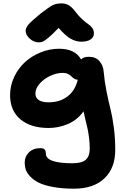

<svg xmlns="http://www.w3.org/2000/svg" viewBox="-20 -841 736 1143"><path d="M210 -588.9Q181.2 -588.9 157 -611.1Q132.8 -633.3 132.8 -657.2Q132.8 -674.3 148.2 -693.4Q163.6 -712.4 221.2 -759.8Q270.5 -797.9 292 -809.3Q313.5 -820.8 346.2 -820.8Q371.6 -820.8 390.9 -808.8Q410.2 -796.9 429.2 -771Q448.7 -744.6 471.2 -724.6Q493.7 -704.6 507.1 -695.8Q520.5 -687 529.8 -673.8Q539.1 -660.6 539.1 -642.1Q539.1 -619.6 519.3 -606.2Q499.5 -592.8 464.8 -592.8Q431.6 -592.8 400.4 -610.6Q369.1 -628.4 329.1 -674.8Q291 -635.3 267.8 -616.2Q244.6 -597.2 234.4 -593Q224.1 -588.9 210 -588.9ZM420.9 282.2Q350.1 282.2 296.1 272.2Q242.2 262.2 210.9 246.6Q179.7 231 159.9 209.7Q140.1 188.5 133.5 168.9Q127 149.4 127 127.9Q127 90.3 152.6 65.7Q178.2 41 220.2 41Q238.3 41 245.6 48.8Q252.9 56.6 252.9 73.2Q252.9 130.9 411.1 130.9Q467.8 130.9 491 109.6Q514.2 88.4 514.2 43.9Q514.2 12.2 510.3 -19.5Q506.3 -51.3 502 -71.3Q497.6 -91.3 489.3 -125.7Q481 -160.2 477.1 -178.2Q440.9 -127 384.8 -103Q328.6 -79.1 270 -79.1Q162.6 -79.1 101.3 -130.9Q40 -182.6 40 -274.9Q40 -331.1 64.2 -382.6Q88.4 -434.1 128.2 -470.7Q168 -507.3 221.7 -529.1Q275.4 -550.8 332 -550.8Q427.2 -550.8 462.9 -486.8Q475.6 -502.9 509.8 -502.9Q549.8 -502.9 572.3 -476.8Q594.7 -450.7 597.2 -414.1Q602.1 -356.4 614.3 -296.1Q626.5 -235.8 637.5 -193.1Q648.4 -150.4 657.2 -85.2Q666 -20 666 51.8Q666 159.7 601.6 220.9Q537.1 282.2 420.9 282.2ZM190.9 -285.2Q190.9 -231.9 270 -231.9Q335 -231.9 380.9 -266.1Q426.8 -300.3 442.9 -366.2Q431.2 -366.7 421.1 -373Q411.1 -379.4 404.3 -387Q397.5 -394.5 384.3 -400.9Q371.1 -407.2 354 -407.2Q316.4 -407.2 278.1 -388.9Q239.7 -370.6 215.3 -342Q190.9 -313.5 190.9 -285.2Z"/></svg>

Font: Shantell Sans Irregular Bouncy
Style: Bold
Weight: 700
Designer: Stephen Nixon, Anya Danilova, Shantell Martin
Foundry: Arrow Type
Version: Version 1.006;[9816181b4]